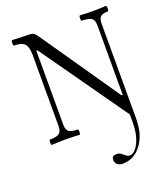

<svg xmlns="http://www.w3.org/2000/svg" viewBox="-162 -779 998 1145"><g transform="rotate(-20 336.5 -206.5)"><path d="M418.9 252.9Q397.5 252.9 384.8 241.7Q372.1 230.5 372.1 212.9Q372.1 198.2 379.6 192.1Q387.2 186 402.8 186Q423.8 186 441.9 204.1Q461.9 221.2 473.1 221.2Q506.3 221.2 532.2 169.9Q558.1 118.7 558.1 40V-8.8L170.9 -557.1H164.1V-87.9Q164.1 -55.7 179.2 -43.2Q194.3 -30.8 234.9 -30.8Q240.7 -30.8 240.5 -13.9Q240.2 2.9 234.9 2.9Q191.9 0 147.9 0Q103.5 0 60.1 2.9Q54.2 2.9 54.2 -13.9Q54.2 -30.8 60.1 -30.8Q102.5 -30.8 118.7 -43.2Q134.8 -55.7 134.8 -87.9V-540Q134.8 -591.3 116.5 -611.1Q98.1 -630.9 50.8 -630.9Q44.4 -630.9 44.7 -648.4Q44.9 -666 50.8 -666Q82 -663.1 113.8 -663.1Q167 -663.1 178.2 -659.2Q189.5 -654.8 200.2 -641.1L550.8 -132.8H558.1V-575.2Q558.1 -607.4 541.5 -619.6Q524.9 -631.8 481.9 -631.8Q475.1 -631.8 474.9 -648.9Q474.6 -666 481.9 -666Q520.5 -663.1 563 -663.1Q603.5 -663.1 644 -666Q650.4 -666 650.1 -648.4Q649.9 -630.9 644 -630.9Q610.8 -630.9 597.9 -618.7Q585 -606.4 585 -575.2V16.1Q585 81.1 572.3 122.3Q559.6 163.6 535.2 193.8Q490.7 252.9 418.9 252.9Z"/></g></svg>

Font: Junicode SmCond Light
Style: Regular
Weight: 300
Width: 4
Designer: Peter S. Baker
Version: Version 2.206